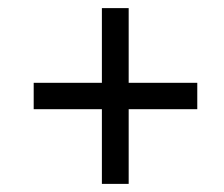

<svg xmlns="http://www.w3.org/2000/svg" viewBox="-20 -594 552 473"><path d="M231 -141V-325H63V-390H231V-574H297V-390H466V-325H297V-141Z"/></svg>

Font: Noto Serif SemiCondensed SemiBold
Style: Italic
Weight: 600
Width: 4
Italic angle: -12°
Designer: Monotype Design Team
Foundry: Monotype Imaging Inc.
Version: Version 2.014; ttfautohint (v1.8.4.7-5d5b)